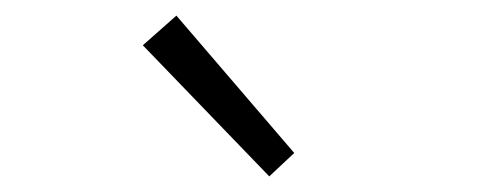

<svg xmlns="http://www.w3.org/2000/svg" viewBox="-20 -861 634 246"><path d="M325 -635 357 -665 206 -841 163 -803Z"/></svg>

Font: Genne Gothic Light
Style: Regular
Weight: 300
Designer: Ryoko NISHIZUKA (kana & ideographs); Paul D. Hunt (Latin, Greek & Cyrillic); Wenlong ZHANG (bopomofo); Sandoll Communica
Foundry: Adobe Systems Incorporated
Version: Version 1.004;PS 1.004;hotconv 16.6.51;makeotf.lib2.5.65220